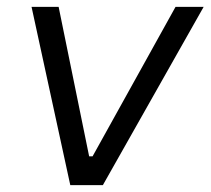

<svg xmlns="http://www.w3.org/2000/svg" viewBox="-20 -540 614 560"><path d="M185 0H280L574 -520H492L250 -84H240L151 -520H72Z"/></svg>

Font: Fixel Display 20240404
Style: Italic
Weight: 400
Italic angle: -10°
Designer: AlfaBravo + MacPaw
Foundry: Kyrylo Tkachov, Marchela Mozhyna, Serhii Makarenko, Maria Weinstein, Zakhar Kryvoshyya
Version: Version 1.211;Glyphs 3.2 (3225)